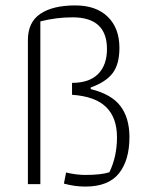

<svg xmlns="http://www.w3.org/2000/svg" viewBox="-20 -680 575 709"><path d="M216 -2 224 -43Q262 -34 295 -34Q354 -34 384 -44Q412 -102 412 -173Q412 -245 372 -284.5Q332 -324 246 -330V-374Q310 -374 342.5 -407Q375 -440 375 -499Q375 -616 248 -616Q188 -616 129 -601V0H83V-532Q83 -598 129 -629Q175 -660 258 -660Q335 -660 378 -618Q421 -576 421 -503Q421 -443 396 -410Q371 -377 315 -357V-351Q392 -332 425 -288Q458 -244 458 -174Q458 -88 419 -39.5Q380 9 295 9Q256 9 216 -2Z"/></svg>

Font: Athiti Light
Style: Regular
Weight: 300
Designer: CadsonDemak Team
Foundry: CadsonDemak
Version: Version 1.032